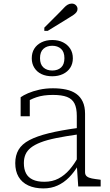

<svg xmlns="http://www.w3.org/2000/svg" viewBox="-20 -1039 612 1070"><path d="M415 -326V-290Q345 -280 293 -269.5Q241 -259 206.5 -245.5Q172 -232 151.5 -215.5Q131 -199 122 -178Q113 -157 113 -130Q113 -96 125 -73Q137 -50 162.5 -38Q188 -26 227 -26Q272 -26 306 -44Q340 -62 367 -93Q394 -124 415 -163V-116Q393 -79 365 -50.5Q337 -22 301.5 -5.5Q266 11 222 11Q173 11 137.5 -5.5Q102 -22 83.5 -53.5Q65 -85 65 -130Q65 -173 83.5 -204.5Q102 -236 143.5 -258Q185 -280 252 -296.5Q319 -313 415 -326ZM416 0 408 -119V-122V-393Q408 -437 395 -462.5Q382 -488 353 -499Q324 -510 275 -510Q221 -510 183 -497Q145 -484 122 -466Q119 -471 119.5 -476.5Q120 -482 123.5 -487.5Q127 -493 133 -496.5Q139 -500 146 -499V-391H95V-497Q110 -508 136.5 -519.5Q163 -531 198.5 -539Q234 -547 275 -547Q315 -547 348 -540Q381 -533 404.5 -516.5Q428 -500 441 -472.5Q454 -445 454 -405V-79Q454 -64 464 -56Q474 -48 492 -44.5Q510 -41 536 -38L541 -37V0ZM203 -715Q203 -680 222 -663Q241 -646 271 -646Q302 -646 320.5 -663Q339 -680 339 -715Q339 -750 320 -767Q301 -784 271 -784Q241 -784 222 -767Q203 -750 203 -715ZM386 -714Q386 -684 371.5 -661.5Q357 -639 331 -626.5Q305 -614 271 -614Q237 -614 211.5 -626Q186 -638 171.5 -661Q157 -684 157 -714Q157 -745 171 -767.5Q185 -790 211 -803Q237 -816 271 -816Q306 -816 331.5 -803Q357 -790 371.5 -767.5Q386 -745 386 -714ZM315 -973 227 -885V-867H246L363 -939Q378 -948 389 -955.5Q400 -963 406 -971Q412 -979 412 -989Q412 -1001 403 -1010Q394 -1019 380 -1019Q368 -1019 357.5 -1013Q347 -1007 337.5 -996.5Q328 -986 315 -973Z"/></svg>

Font: Roboto Serif 20pt Thin
Style: Regular
Weight: 250
Version: Version 1.008